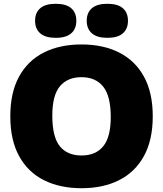

<svg xmlns="http://www.w3.org/2000/svg" viewBox="-20 -985 862 1015"><path d="M411 10Q297 10 212.2 -32.5Q127.5 -75 81 -159.8Q34.5 -244.5 34.5 -370Q34.5 -496 81 -580.5Q127.5 -665 212 -707.5Q296.5 -750 411 -750Q525.5 -750 610 -707.2Q694.5 -664.5 741 -580Q787.5 -495.5 787.5 -370Q787.5 -245 741 -160.2Q694.5 -75.5 610 -32.8Q525.5 10 411 10ZM411 -163Q486 -163 525.8 -211.8Q565.5 -260.5 565.5 -366Q565.5 -478 525.2 -527.5Q485 -577 411 -577Q337 -577 296.8 -529Q256.5 -481 256.5 -374Q256.5 -261 296.2 -212Q336 -163 411 -163ZM547.5 -785Q493 -785 465.8 -808.8Q438.5 -832.5 438.5 -875Q438.5 -918 465.8 -941.5Q493 -965 547.5 -965Q602.5 -965 629.5 -941.5Q656.5 -918 656.5 -875Q656.5 -832.5 629.5 -808.8Q602.5 -785 547.5 -785ZM274.5 -785Q220 -785 192.8 -808.8Q165.5 -832.5 165.5 -875Q165.5 -918 192.8 -941.5Q220 -965 274.5 -965Q329.5 -965 356.5 -941.5Q383.5 -918 383.5 -875Q383.5 -832.5 356.5 -808.8Q329.5 -785 274.5 -785Z"/></svg>

Font: Encode Sans Black
Style: Regular
Weight: 900
Designer: Multiple Designers
Foundry: Impallari Type
Version: Version 3.002; ttfautohint (v1.8.3) -l 8 -r 50 -G 200 -x 14 